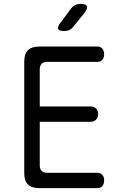

<svg xmlns="http://www.w3.org/2000/svg" viewBox="-20 -970 640 990"><path d="M185 -421H447Q465 -421 475.5 -410Q486 -399 486 -382Q486 -364 475.5 -353Q465 -342 447 -342H185V-118Q185 -99 194.5 -89Q204 -79 223 -79H481Q499 -79 508 -68Q517 -57 517 -40Q517 -22 508 -11Q499 0 481 0H183Q143 0 124 -19Q105 -38 105 -77V-653Q105 -692 124 -711Q143 -730 183 -730H481Q499 -730 508 -719Q517 -708 517 -690Q517 -673 508 -662Q499 -651 481 -651H223Q204 -651 194.5 -641Q185 -631 185 -612ZM313 -810Q285 -810 280 -820.5Q275 -831 292 -853L347 -927Q356 -938 367.5 -944Q379 -950 394 -950Q422 -950 428 -939Q434 -928 416 -904L357 -831Q349 -821 338 -815.5Q327 -810 313 -810Z"/></svg>

Font: Maple Mono Light
Style: Regular
Weight: 300
Monospace: yes
Designer: subframe7536
Version: Version 7.000